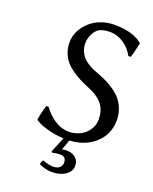

<svg xmlns="http://www.w3.org/2000/svg" viewBox="-157 -744 820 1031"><g transform="rotate(20 253.0 -229.0)"><path d="M280.8 96.2Q255.4 96.2 235.8 102.1L230 96.2L266.1 8.8Q219.2 6.8 178.2 -4.2Q137.2 -15.1 119.6 -25.4L102.1 -35.2L100.1 -38.1Q105.5 -76.2 120.1 -123H132.8Q162.6 -82.5 200.4 -58.3Q238.3 -34.2 278.8 -34.2Q310.5 -34.2 339.6 -47.1Q368.7 -60.1 388.9 -87.6Q409.2 -115.2 409.2 -150.9Q409.2 -175.8 403.1 -196Q397 -216.3 387 -230.7Q377 -245.1 361.1 -257.8Q345.2 -270.5 329.3 -278.8Q313.5 -287.1 292 -295.9Q263.2 -308.1 241.7 -319.1Q220.2 -330.1 196 -347.4Q171.9 -364.7 156.2 -383.3Q140.6 -401.9 130.4 -428.2Q120.1 -454.6 120.1 -484.9Q120.1 -537.6 151.6 -579.3Q183.1 -621.1 230 -641.1Q270.5 -658.2 315.9 -658.2Q348.6 -658.2 377.2 -653.6Q405.8 -648.9 422.9 -642.3Q439.9 -635.7 452.4 -628.9Q464.8 -622.1 469.7 -617.2L475.1 -612.8L477.1 -609.9Q461.9 -541.5 456.1 -525.9H441.9Q422.9 -563.5 385.7 -588.6Q348.6 -613.8 308.1 -613.8Q270 -613.8 247.1 -602.1Q227.5 -591.3 214.4 -565.4Q201.2 -539.6 201.2 -512.2Q201.2 -488.3 209.5 -468.3Q217.8 -448.2 229 -435.5Q240.2 -422.9 258.8 -411.1Q277.3 -399.4 290.5 -393.8Q303.7 -388.2 323.2 -380.9Q350.6 -370.6 373.3 -359.6Q396 -348.6 420.9 -331.1Q445.8 -313.5 462.6 -293.2Q479.5 -272.9 490.7 -243.9Q502 -214.8 502 -181.2Q502 -99.6 445.1 -47.6Q388.2 4.4 299.8 8.8L278.8 66.9Q290.5 64 305.2 64Q335.9 64 356 81.1Q376 98.1 376 126Q376 158.2 345.5 179.2Q314.9 200.2 269 200.2Q232.9 200.2 194.8 183.1Q194.8 167.5 205.1 157.2Q242.7 170.9 263.2 170.9Q286.1 170.9 300 160.4Q314 149.9 314 130.9Q314 96.2 280.8 96.2Z"/></g></svg>

Font: Linear Smooth
Style: Regular
Weight: 400
Designer: Philipp H. Poll, Flanker
Foundry: Philipp H. Poll, reworked by Flanker
Version: Version 1.061 | FøM Fix